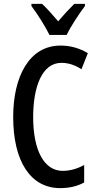

<svg xmlns="http://www.w3.org/2000/svg" viewBox="-20 -960 497 990"><path d="M235 -780H324C345 -825 388 -889 418 -929V-940H363C332 -909 313 -889 280 -850C251 -884 221 -918 197 -940H142V-929C175 -885 214 -823 235 -780ZM297 -636C335 -636 369 -623 400 -603L433 -686C389 -712 343 -725 292 -725C130 -725 48 -564 48 -357C48 -126 139 10 290 10C338 10 379 0 414 -19V-109C380 -91 344 -79 303 -79C209 -79 151 -182 151 -356C151 -509 195 -636 297 -636Z"/></svg>

Font: Noto Sans Khmer ExtraCondensed Medium
Style: Regular
Weight: 500
Width: 2
Designer: Danh Hong and the Monotype Design Team
Foundry: Monotype Imaging Inc.
Version: Version 2.004